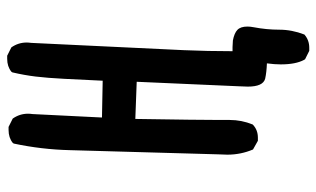

<svg xmlns="http://www.w3.org/2000/svg" viewBox="-195 -562 890 540"><g transform="rotate(-90 250.0 -292.0)"><path d="M182.6 -117.2V-90.8Q182.6 -57.6 169.9 -26.4L168.9 -25.4Q154.3 -11.7 132.8 -11.7Q129.9 -11.7 124 -11.7L99.6 -25.4Q85 -59.6 85 -97.7Q85 -109.4 85.9 -123L97.7 -541Q99.6 -620.1 116.2 -698.2L118.2 -701.2Q132.8 -712.9 154.3 -712.9Q157.2 -712.9 163.1 -712.9L186.5 -701.2Q200.2 -681.6 200.2 -658.2Q200.2 -652.3 199.2 -645.5L189.5 -450.2L293 -448.2Q295.9 -507.8 298.3 -556.2Q300.8 -604.5 304.7 -636.7Q308.6 -668.9 316.4 -702.1L318.4 -705.1Q333 -716.8 354.5 -716.8Q357.4 -716.8 363.3 -716.8L386.7 -705.1Q400.4 -685.5 400.4 -662.1Q400.4 -656.2 399.4 -649.4L378.9 -219.7Q376 -152.3 376 -83Q377.9 -83 380.9 -83Q383.8 -83 387.7 -83Q391.6 -83 396.5 -82.5Q401.4 -82 406.2 -82Q426.8 -78.1 436 -69.3Q445.3 -60.5 445.3 -41Q445.3 -33.2 443.4 -23.4Q436.5 12.7 436.5 48.3Q436.5 84 422.9 119.1Q407.2 132.8 385.7 132.8Q382.8 132.8 377 132.8L353.5 121.1L351.6 118.2Q338.9 94.7 338.9 52.7Q338.9 35.2 341.8 13.7Q316.4 12.7 298.8 8.8Q276.4 2.9 276.4 -40Q276.4 -50.8 277.3 -64.5L290 -352.5L185.5 -356.4Q182.6 -175.8 182.6 -117.2Z"/></g></svg>

Font: JasonHandwriting2
Style: SemiBold
Weight: 600
Version: Version 1.04.7